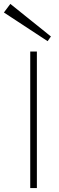

<svg xmlns="http://www.w3.org/2000/svg" viewBox="-64 -964 300 984"><path d="M91 0V-700H125V0ZM180 -753 -44 -900 -11 -944 197 -777Z"/></svg>

Font: Zen Kaku Gothic Antique Light
Style: Regular
Weight: 300
Designer: Yoshimichi Ohira
Foundry: Positype
Version: Version 1.001